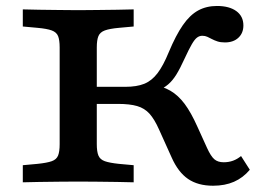

<svg xmlns="http://www.w3.org/2000/svg" viewBox="-20 -602 885 634"><path d="M229.9 -2.4Q205.7 -2.4 173.6 -2Q141.5 -1.6 109.6 -1.2Q77.7 -0.8 55.3 0V-56.5L103.7 -60.9Q135 -64.1 150.8 -69.7Q166.6 -75.3 171.8 -88.4Q177 -101.6 177 -125.8V-445.2Q177 -469.8 171.8 -482.8Q166.6 -495.7 150.8 -501.5Q135 -507.3 103.7 -510.1L55.3 -514.5V-571Q77.7 -570.2 109.6 -569.8Q141.5 -569.4 173.6 -569Q205.7 -568.5 229.9 -568.5H237.9H246.8Q271 -568.5 303.1 -569Q335.2 -569.4 367.2 -569.8Q399.3 -570.2 421.4 -571V-514.5L372.9 -510.1Q342 -507.3 326.2 -501.5Q310.4 -495.7 305 -482.8Q299.6 -469.8 299.6 -445.2V-125.8Q299.6 -101.6 305 -88.4Q310.4 -75.3 326.2 -69.7Q342 -64.1 372.9 -60.9L421.4 -56.5V0Q399.3 -0.8 367.2 -1.2Q335.2 -1.6 303.1 -2Q271 -2.4 246.8 -2.4H237.9ZM683.6 11.3Q633.7 11.3 601 -11.1Q568.3 -33.5 546.8 -82L504.9 -174.9Q490.1 -208.2 473.7 -226.5Q457.3 -244.7 432.8 -251.8Q408.4 -258.9 369.2 -258.9H259V-315.3H393.5Q431.4 -315.3 456.3 -325.3Q481.1 -335.3 500.1 -360.2Q519.1 -385.2 537.4 -430Q561 -486.3 584.1 -519.4Q607.1 -552.5 634.3 -567.4Q661.6 -582.3 696.3 -582.3Q737.2 -582.3 760.4 -565.3Q783.7 -548.3 783.7 -518Q783.7 -492.7 767.1 -477.3Q750.6 -461.9 722.7 -461.9Q708.3 -461.9 698 -465.3Q687.7 -468.7 679.9 -472.9Q672.1 -477.2 664.6 -480.5Q657.1 -483.9 648.1 -483.9Q638.6 -483.9 630.6 -477.9Q622.7 -472 613.3 -455.8Q603.9 -439.6 589.8 -409.1Q574.7 -375.8 562.3 -355.8Q549.9 -335.8 535.3 -323.3Q520.8 -310.9 498.2 -301.1L479.8 -323.9Q516.6 -317.5 542.6 -302.4Q568.5 -287.3 589.7 -259Q610.8 -230.7 631.8 -183.7L663.6 -113.7Q676.2 -86 687.8 -76.1Q699.3 -66.2 718.7 -66.2Q735.5 -66.2 749.6 -71.4Q763.6 -76.5 775.9 -86.8L804.9 -41.4Q782.6 -14.9 752.7 -1.8Q722.8 11.3 683.6 11.3Z"/></svg>

Font: Playfair 5pt SemiExpanded Light
Style: Regular
Weight: 300
Width: 6
Designer: Claus Eggers Sørensen
Foundry: Claus Eggers Sørensen
Version: Version 2.203